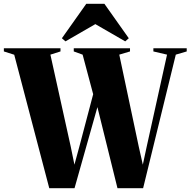

<svg xmlns="http://www.w3.org/2000/svg" viewBox="-48 -999 1010 1019"><path d="M-27.5 -726V-743H273V-726L219.5 -709L327.5 -220.5L347 -125L373 -220.5L446.5 -499L390.5 -709L343.5 -726V-743H642V-726L585 -709L688.5 -220.5L710 -125L730.5 -220.5L838.5 -709L766 -726V-743H943V-726L885 -709L711.5 0H575.5L469 -430.5L347.5 0H213.5L27.5 -708.5ZM299.5 -779.5 280.5 -796 410 -979H506L635.5 -796L616.5 -779.5L458 -871Z"/></svg>

Font: Merriweather 144pt Black
Style: Regular
Weight: 900
Version: Version 2.100